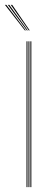

<svg xmlns="http://www.w3.org/2000/svg" viewBox="-49 -770 209 790"><path d="M76 0V-600H80V0ZM60 0V-600H64V0ZM68 0V-600H72V0ZM53.2 -645 -28.8 -750H-22.8L57.2 -645ZM61.2 -645 -16.8 -750H-10.8L65.2 -645ZM69.2 -645 -4.8 -750H1.2L73.2 -645Z"/></svg>

Font: Big Shoulders Inline Display Thin Thin
Style: Regular
Weight: 250
Version: Version 2.002